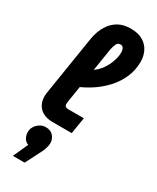

<svg xmlns="http://www.w3.org/2000/svg" viewBox="-259 -814 971 1188"><g transform="rotate(30 227.0 -219.5)"><path d="M170 0Q109 0 77 -31.5Q45 -63 45 -115Q45 -122 46 -129.5Q47 -137 48 -145L115 -565Q118 -586 128 -615.5Q138 -645 158.5 -674.5Q179 -704 213.5 -723.5Q248 -743 300 -743Q354 -743 388 -722Q422 -701 438 -667.5Q454 -634 454 -596Q454 -535 431 -482.5Q408 -430 368.5 -387Q329 -344 279.5 -312Q230 -280 178 -260L189 -388Q233 -404 262 -438Q291 -472 306 -512Q321 -552 321 -583Q321 -603 314 -614.5Q307 -626 293 -626Q275 -626 266.5 -610Q258 -594 253 -568L189 -168Q188 -162 187 -153Q186 -144 186 -139Q186 -127 193.5 -122Q201 -117 213 -117H324L305 0ZM60 304 108 198Q86 189 76 170Q66 151 66 130Q66 108 77.5 89.5Q89 71 108 59.5Q127 48 149 48Q184 48 203 70Q222 92 222 122Q222 132 216.5 153.5Q211 175 199 196L144 304Z"/></g></svg>

Font: MuseoModerno Thin SemiBold
Style: Italic
Weight: 600
Italic angle: -9°
Version: Version 1.003